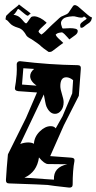

<svg xmlns="http://www.w3.org/2000/svg" viewBox="-20 -842 438 872"><path d="M66 -822Q67 -822 84 -808L108 -790Q111 -788 115 -784.5Q119 -781 119 -779L113 -776L108 -771Q105 -768 90 -780.5Q75 -793 66 -800Q65 -801 62 -801Q61 -802 55 -791Q49 -780 41 -775Q60 -772 70.5 -762.5Q81 -753 87.5 -744.5Q94 -736 99 -736Q101 -736 105.5 -742.5Q110 -749 115 -756Q120 -763 121 -764Q126 -768 136 -768Q162 -766 191 -740V-738Q192 -738 183 -730Q174 -722 165 -713Q156 -704 155 -700Q155 -694 168 -685Q175 -689 185.5 -699Q196 -709 205 -718.5Q214 -728 217 -730L241 -752Q249 -760 254.5 -764Q260 -768 264 -769Q287 -778 291 -784L312 -815Q315 -819 321 -819Q324 -818 327 -817Q330 -816 334 -813L378 -775Q390 -765 394 -764Q398 -763 398 -762Q397 -761 395.5 -753.5Q394 -746 386 -739Q368 -727 364 -723Q360 -719 355 -717Q354 -716 351 -716Q348 -715 345 -718V-719Q345 -721 344.5 -723.5Q344 -726 344 -728Q344 -733 349 -738Q362 -749 369 -753Q376 -757 371 -761Q365 -764 361 -768Q360 -762 349 -762Q340 -762 328 -765.5Q316 -769 310 -768Q277 -766 267 -756.5Q257 -747 257 -738Q257 -731 259 -726.5Q261 -722 261 -720Q261 -718 264 -713Q266 -712 276 -713Q286 -714 299 -714Q312 -714 322.5 -711.5Q333 -709 333 -701Q333 -691 322.5 -683Q312 -675 295 -663Q295 -663 288 -671Q281 -679 273 -687Q265 -695 260 -695Q256 -695 247.5 -693Q239 -691 234 -686L233 -685Q234 -684 234 -682.5Q234 -681 235 -680Q237 -676 244.5 -668.5Q252 -661 259 -655Q266 -649 266 -648Q267 -648 267 -647Q267 -646 266 -646Q263 -644 252 -636Q241 -628 231 -620Q221 -612 219 -611Q213 -606 206 -606H201Q189 -614 178.5 -622Q168 -630 160 -638Q159 -639 148 -647Q137 -655 123 -664Q103 -674 99 -682Q94 -692 85 -702Q76 -712 62 -716Q35 -724 24.5 -737Q14 -750 8 -752Q4 -753 5.5 -758.5Q7 -764 7 -766Q7 -771 14 -776Q22 -784 28.5 -790Q35 -796 41 -800Q66 -819 66 -822ZM294 10Q253 6 228.5 2.5Q204 -1 196 -2Q189 -3 145 -4.5Q101 -6 21 -9Q6 -9 7 -25Q10 -78 16 -141L98 -306L148 -422L63 -428Q45 -430 48 -445L52 -470Q54 -484 55.5 -504Q57 -524 56 -550V-551Q56 -557 61 -561Q66 -565 72 -564Q138 -556 202.5 -551.5Q267 -547 333 -546Q349 -546 347 -529L338 -407L270 -273L208 -133L303 -126Q321 -125 318 -110Q314 -90 312 -63Q310 -36 310 -4Q310 11 294 10ZM146 -453Q117 -474 117 -496Q117 -514 135 -529L86 -532L80 -458ZM72 -188Q90 -195 108 -195Q124 -195 134 -189Q136 -221 160.5 -245Q185 -269 210 -269Q226 -269 233 -259L264 -314L308 -418L312 -478Q296 -491 281 -491Q254 -491 254 -451Q254 -437 261.5 -414Q269 -391 269 -378Q269 -355 257.5 -340Q246 -325 230 -325Q206 -325 191 -358Q188 -365 185.5 -379Q183 -393 179 -413ZM225 -26Q222 -83 286 -96L198 -97Q182 -97 157 -127Q148 -61 91 -35Z"/></svg>

Font: Moo Lah Lah
Style: Regular
Weight: 400
Designer: Robert E. Leuschke
Foundry: Robert E. Leuschke
Version: Version 1.010; ttfautohint (v1.8.3)